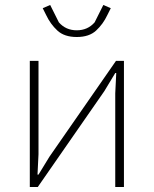

<svg xmlns="http://www.w3.org/2000/svg" viewBox="-20 -753 619 773"><path d="M100 -508H135V-132L131 -50H135L179 -122L447 -508H479V0H444V-377L448 -459H444L400 -386L132 0H100ZM289 -604Q239 -604 211 -630Q183 -656 166 -692L152 -720L182 -733L217 -663Q245 -631 289 -631Q333 -631 361 -663L396 -733L426 -720L412 -692Q395 -656 367 -630Q339 -604 289 -604Z"/></svg>

Font: IBM Plex Sans ExtLt
Style: Regular
Weight: 200
Designer: Mike Abbink, Paul van der Laan, Pieter van Rosmalen
Foundry: Bold Monday
Version: Version 3.005